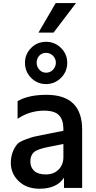

<svg xmlns="http://www.w3.org/2000/svg" viewBox="-20 -1167 612 1220"><path d="M87.9 -249Q99.6 -264.6 138.7 -279.3Q177.7 -293.9 193.8 -297.9Q210 -301.8 245.6 -308.6Q281.2 -315.4 289.1 -317.4L382.8 -335.9V-347.7Q382.8 -405.3 355 -434.6Q327.1 -463.9 260.7 -463.9Q168 -463.9 91.8 -412.1V-524.4Q161.1 -564.5 275.4 -564.5Q502 -564.5 502 -342.8V27.3H386.7V-38.1Q340.8 32.2 231.4 32.2Q148.4 32.2 98.6 -16.1Q48.8 -64.5 48.8 -131.8Q48.8 -199.2 87.9 -249ZM177.7 -672.4Q138.7 -711.9 138.7 -767.6Q138.7 -823.2 177.7 -862.3Q216.8 -901.4 272.5 -901.4Q328.1 -901.4 367.7 -862.3Q407.2 -823.2 407.2 -767.6Q407.2 -711.9 367.7 -672.4Q328.1 -632.8 272.5 -632.8Q216.8 -632.8 177.7 -672.4ZM382.8 -168V-252L298.8 -235.4Q217.8 -220.7 195.3 -199.7Q172.9 -178.7 172.9 -141.1Q172.9 -103.5 197.3 -81.1Q221.7 -58.6 271.5 -58.6Q321.3 -58.6 352.1 -89.4Q382.8 -120.1 382.8 -168ZM229.5 -813Q212.9 -794.9 212.9 -769Q212.9 -743.2 230 -724.1Q247.1 -705.1 272.9 -705.1Q298.8 -705.1 316.9 -724.1Q335 -743.2 335 -768.6Q335 -793.9 316.9 -812.5Q298.8 -831.1 272.5 -831.1Q246.1 -831.1 229.5 -813ZM224.6 -960 334 -1147.5H462.9L320.3 -960Z"/></svg>

Font: GenEi M Gothic v2 Medium
Style: Regular
Weight: 500
Version: Version 2.0